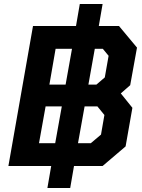

<svg xmlns="http://www.w3.org/2000/svg" viewBox="-20 -830 710 960"><path d="M584 -363 642 -291 608 -98 493 0H350L331 110H217L236 0H22L145 -700H360L379 -810H493L474 -700H575L665 -592L631 -404ZM227 -407H308L340 -586H258ZM523 -551 494 -586H454L422 -407H462L504 -443ZM256 -114 289 -298H208L175 -114ZM502 -255 467 -298H403L370 -114H434L485 -157Z"/></svg>

Font: Chakra Petch
Style: Bold Italic
Weight: 700
Italic angle: -10°
Designer: Katatrad Aksorn Co.,Ltd.
Foundry: Cadson Demak Co.,Ltd.
Version: Version 1.000; ttfautohint (v1.6)